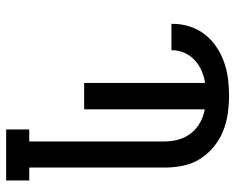

<svg xmlns="http://www.w3.org/2000/svg" viewBox="-92 -692 783 640"><g transform="rotate(90 300.0 -371.5)"><path d="M411 0V-77H451V-529Q451 -552 444.5 -575Q438 -598 423.5 -616.5Q409 -635 388 -646.5Q367 -658 344 -662V-260H256V-663Q235 -660 215.5 -651.5Q196 -643 180.5 -629Q165 -615 156 -595Q147 -575 147 -554V-551H59V-556Q59 -585 68 -612.5Q77 -640 94.5 -662.5Q112 -685 136 -701Q160 -717 187 -726.5Q214 -736 242 -739.5Q270 -743 299 -743Q329 -743 359.5 -738.5Q390 -734 418 -722.5Q446 -711 470 -691Q494 -671 510 -645Q526 -619 532 -589Q538 -559 538 -529V-77H581V0Z"/></g></svg>

Font: Iosevka HT Medium Extended
Style: Regular
Weight: 500
Width: 7
Monospace: yes
Designer: Belleve Invis
Foundry: Belleve Invis
Version: Version 32.3.0; ttfautohint (v1.8.4)